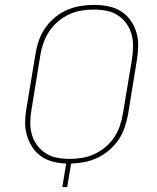

<svg xmlns="http://www.w3.org/2000/svg" viewBox="-20 -763 640 783"><path d="M234 0 250 -96Q221 -97 194.5 -104Q168 -111 146.5 -126.5Q125 -142 111 -164Q97 -186 89.5 -212Q82 -238 82.5 -266Q83 -294 88 -322L125 -544Q129 -571 138.5 -598Q148 -625 164.5 -649Q181 -673 204 -692Q227 -711 253.5 -722.5Q280 -734 308 -738.5Q336 -743 363 -743Q393 -743 421 -737.5Q449 -732 472.5 -717.5Q496 -703 512 -680.5Q528 -658 536 -631.5Q544 -605 543.5 -575.5Q543 -546 538 -517L502 -295Q497 -269 488 -242.5Q479 -216 463 -192.5Q447 -169 424.5 -150Q402 -131 376.5 -119Q351 -107 324 -102Q297 -97 270 -96L254 0ZM264 -115Q288 -115 313.5 -119Q339 -123 363.5 -134Q388 -145 409 -162.5Q430 -180 445 -202Q460 -224 468.5 -249Q477 -274 481 -298L518 -520Q522 -546 522.5 -572.5Q523 -599 516.5 -623Q510 -647 495.5 -667Q481 -687 460.5 -700.5Q440 -714 415 -719Q390 -724 363 -724Q339 -724 313 -720Q287 -716 263 -705Q239 -694 218 -676.5Q197 -659 182 -637Q167 -615 158 -590Q149 -565 145 -541L109 -319Q104 -293 103.5 -266.5Q103 -240 109.5 -216Q116 -192 130.5 -172Q145 -152 165.5 -138.5Q186 -125 211.5 -120Q237 -115 264 -115Z"/></svg>

Font: Iosevka Aile Thin
Style: Italic
Weight: 100
Italic angle: -9°
Designer: Belleve Invis
Foundry: Belleve Invis
Version: Version 31.1.0; ttfautohint (v1.8.4)